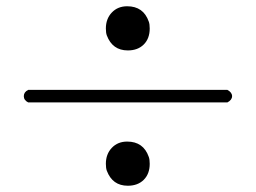

<svg xmlns="http://www.w3.org/2000/svg" viewBox="-20 -557 818 613"><path d="M318 -466Q318 -497 337 -517Q356 -537 386 -537Q438 -537 455 -488Q458 -480 458 -466Q458 -434 439 -415Q420 -396 388 -396Q339 -396 321 -444Q318 -452 318 -466ZM70 -270H706Q721 -262 721 -250Q721 -238 706 -230H70Q56 -237 56 -250Q56 -263 70 -270ZM318 -34Q318 -65 337 -85Q356 -105 386 -105Q438 -105 455 -56Q458 -48 458 -34Q458 -2 439 17Q420 36 388 36Q339 36 321 -12Q318 -20 318 -34Z"/></svg>

Font: MathJax_Main
Style: Regular
Weight: 400
Version: Version 1.1